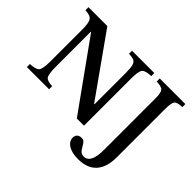

<svg xmlns="http://www.w3.org/2000/svg" viewBox="-187 -1034 1596 1596"><g transform="rotate(45 611.0 -236.5)"><path d="M631 9H715V-545Q715 -631 733.5 -653.5Q752 -676 819 -678V-714H557V-678Q600 -677 618.5 -667Q637 -657 644 -629.5Q651 -602 651 -538V-178H647L267 -714H45V-678Q105 -676 122.5 -650Q140 -624 140 -545V-170Q140 -85 121.5 -61.5Q103 -38 35 -36V0H296V-36Q235 -38 219 -62Q203 -86 203 -176V-584H206ZM975 -572V36Q975 192 894 192Q874 192 860.5 182Q847 172 830 142Q814 113 802.5 103.5Q791 94 772 94Q748 94 733.5 107.5Q719 121 719 145Q719 188 761.5 214.5Q804 241 876 241Q984 241 1039 180Q1094 119 1094 2V-566Q1094 -637 1109.5 -657Q1125 -677 1184 -678V-714H883V-678Q942 -676 958.5 -656.5Q975 -637 975 -572Z"/></g></svg>

Font: Kolar Light
Style: Regular
Weight: 300
Designer: Ramakrishna Saiteja (Kannada); Shiva Nallaperumal (Latin)
Foundry: Indian Type Foundry
Version: Version 1.001;PS 1.0;hotconv 1.0.88;makeotf.lib2.5.647800